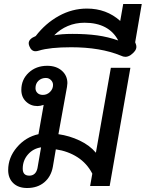

<svg xmlns="http://www.w3.org/2000/svg" viewBox="-20 -933 731 963"><path d="M21 -80Q21 -143 65 -194.5Q109 -246 173 -260L199 -407Q181 -401 168 -401Q134 -401 110.5 -423.5Q87 -446 87 -482Q87 -534 124 -568.5Q161 -603 217 -603Q262 -603 290 -578.5Q318 -554 318 -516Q318 -509 316 -497L273 -260Q329 -252 379.5 -228Q430 -204 461 -167L536 -593H634L530 0H432L443 -62Q416 -114 368.5 -144.5Q321 -175 260 -184L245 -96Q236 -47 202 -18.5Q168 10 116 10Q72 10 46.5 -14.5Q21 -39 21 -80ZM246 -507Q246 -521 235.5 -531.5Q225 -542 210 -542Q188 -542 173 -528Q158 -514 158 -491Q158 -476 168 -466.5Q178 -457 195 -457Q216 -457 231 -472Q246 -487 246 -507ZM168 -90 186 -194Q146 -188 120 -158Q94 -128 94 -87Q94 -52 127 -52Q143 -52 153.5 -61.5Q164 -71 168 -90Z M661 -713Q664 -706 664 -698Q664 -677 634 -656Q621 -648 609 -648Q598 -648 586 -654Q484 -696 337 -696Q230 -696 175 -679Q166 -676 158 -676Q137 -676 127 -702Q124 -710 124 -716Q124 -738 159 -752Q208 -816 275 -853Q342 -890 416 -890Q514 -890 583 -828L598 -913H691L658 -721ZM573 -730Q550 -774 507.5 -796.5Q465 -819 404 -819Q359 -819 320 -802.5Q281 -786 252 -756Q288 -763 344 -763Q414 -763 468 -755.5Q522 -748 573 -730Z"/></svg>

Font: Niramit Medium
Style: Italic
Weight: 500
Italic angle: -10°
Designer: Katatrad Aksorn Co.,Ltd.
Foundry: Cadson Demak Co.,Ltd.
Version: Version 1.000; ttfautohint (v1.6)